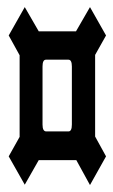

<svg xmlns="http://www.w3.org/2000/svg" viewBox="-20 -616 323 549"><path d="M50.8 -595.7 90.8 -526.4H197.3L237.3 -595.7L283.2 -514.6L252 -459V-225.6L283.2 -168.9L237.3 -86.9L198.2 -158.2H90.8L50.8 -87.9L4.9 -168.9L36.1 -224.6V-458L4.9 -514.6ZM101.6 -425.8V-259.8Q101.6 -240.2 112.3 -240.2H175.8Q185.5 -240.2 185.5 -259.8V-425.8Q185.5 -445.3 175.8 -445.3H111.3Q101.6 -445.3 101.6 -425.8Z"/></svg>

Font: Vancouver Drive
Style: Bold
Weight: 700
Designer: Valery Zaveryaev
Foundry: Cyreal (www.cyreal.org)
Version: Version 1.01